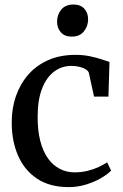

<svg xmlns="http://www.w3.org/2000/svg" viewBox="-20 -794 529 826"><path d="M275.5 11Q194.5 11 140 -25Q85.5 -61 58 -123.8Q30.5 -186.5 30.5 -265.5Q30 -326.5 48.2 -379.5Q66.5 -432.5 101.5 -472.8Q136.5 -513 187.8 -535.5Q239 -558 304.5 -558Q338.5 -558 366.8 -552Q395 -546 416.5 -539Q438 -532 451 -527.5L446.5 -378.5H384.5L362.5 -479.5Q361 -487.5 350.2 -494.8Q339.5 -502 323.2 -506.2Q307 -510.5 287.5 -510.5Q245.5 -510.5 212.8 -486Q180 -461.5 161 -413Q142 -364.5 142 -293Q141.5 -233 153.2 -187.8Q165 -142.5 186.2 -112.8Q207.5 -83 236.8 -67.8Q266 -52.5 301 -52.5Q330 -52.5 356.5 -59Q383 -65.5 404.5 -75.5Q426 -85.5 441 -95.5L458 -60Q441.5 -43 413 -26.8Q384.5 -10.5 349 0.2Q313.5 11 275.5 11ZM288 -636.5Q258 -636.5 241.8 -655Q225.5 -673.5 225.5 -701Q225.5 -730.5 243.5 -752.5Q261.5 -774.5 295.5 -774.5H296.5Q326.5 -774.5 342.8 -756.5Q359 -738.5 359 -711Q359 -681.5 341 -659Q323 -636.5 289 -636.5Z"/></svg>

Font: Merriweather 48pt
Style: Regular
Weight: 400
Version: Version 2.100